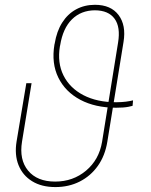

<svg xmlns="http://www.w3.org/2000/svg" viewBox="-20 -757 618 787"><path d="M525.4 -345.7 523.4 -323.2Q516.6 -321.3 506.8 -319.3Q497.1 -317.4 484.4 -316.4Q471.7 -315.4 456.1 -315.4Q370.6 -315.4 309.3 -347.9Q248 -380.4 219.2 -438.7Q190.4 -497.1 203.1 -574.2L204.1 -578.1Q212.4 -628.9 234.9 -664.3Q257.3 -699.7 291.7 -718.5Q326.2 -737.3 369.1 -737.3Q434.6 -737.3 466.1 -695.3Q497.6 -653.3 486.3 -585L419.9 -175.8Q410.6 -118.7 381.1 -77.1Q351.6 -35.6 306.9 -12.9Q262.2 9.8 207 9.8Q150.4 9.8 111.6 -14.2Q72.8 -38.1 55.9 -80.3Q39.1 -122.6 47.9 -176.8L87.9 -416H109.4L70.3 -176.8Q58.1 -102.5 95.2 -57.6Q132.3 -12.7 206.1 -12.7Q279.3 -12.7 332.8 -57.6Q386.2 -102.5 398.4 -175.8L463.9 -582Q474.6 -646 449.7 -680.2Q424.8 -714.4 369.1 -714.8Q312 -714.4 274.9 -677.7Q237.8 -641.1 226.6 -571.3L225.6 -567.4Q214.4 -499.5 240.2 -447.8Q266.1 -396 322 -366.9Q377.9 -337.9 456.1 -337.9Q467.3 -337.9 477.3 -338.6Q487.3 -339.4 496.1 -340.3Q504.9 -341.3 512.2 -342.8Q519.5 -344.2 525.4 -345.7Z"/></svg>

Font: Inter 18pt Thin
Style: Italic
Weight: 250
Italic angle: -9.3988°
Version: Version 4.001;git-66647c0bb